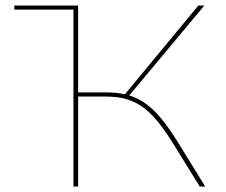

<svg xmlns="http://www.w3.org/2000/svg" viewBox="-20 -678 821 698"><path d="M726 0H706L607 -160Q567 -224 532.5 -259.5Q498 -295 458.5 -311Q419 -327 365 -327H264V0H247V-643H32V-658H264V-342H368Q406 -342 434 -335L701 -658H723L450 -331Q498 -316 538 -277.5Q578 -239 623 -167Z"/></svg>

Font: Ysabeau SC Thin
Style: Regular
Weight: 200
Designer: Christian Thalmann (Catharsis Fonts)
Version: Version 0.003